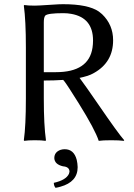

<svg xmlns="http://www.w3.org/2000/svg" viewBox="-20 -672 640 920"><path d="M290 43Q334.5 43 347.7 94.2Q351.6 110.8 352.1 128.9Q352.1 199.7 269.5 222.7Q257.8 226.1 246.1 228Q238.3 219.2 237.8 204.1Q296.9 190.9 310.5 160.6Q312.5 155.3 313 150.9Q313 129.4 287.1 125.5Q284.2 125 282.2 125Q241.7 115.7 240.2 85.9Q240.2 56.6 270.5 45.9Q280.3 43 290 43ZM189.9 -286.1V-200.2Q189.9 -71.3 200.2 0L198.2 2.9Q180.2 0 147 0Q114.3 0 96.2 2.9L94.2 0Q104 -68.4 104 -200.2V-444.8Q104 -573.7 94.2 -645L96.2 -647.9Q114.3 -645 147 -645Q162.6 -645 220.2 -648.9Q270 -652.3 282.2 -651.9Q402.3 -651.9 453.6 -616.7Q462.4 -610.4 469.2 -604Q522 -553.2 522 -479Q522 -373.5 430.2 -322.3Q425.8 -319.8 421.9 -317.9Q398.9 -306.6 361.3 -298.8Q387.7 -263.7 453.1 -168.5Q545.9 -33.2 575.2 0L573.2 2.9Q552.2 0 513.2 0Q472.2 0 453.1 2.9Q435.1 -51.8 357.9 -175.8Q303.7 -262.7 288.6 -282.2Q285.2 -286.1 282.7 -289.1Q240.2 -286.1 189.9 -286.1ZM283.2 -608.9Q208 -608.9 196.8 -597.2Q189.9 -588.9 189.9 -564.9V-326.2H248Q405.8 -326.2 423.3 -443.8Q425.8 -460.4 425.8 -478Q425.8 -586.9 321.8 -605.5Q303.7 -608.9 283.2 -608.9Z"/></svg>

Font: Linux Biolinum O
Style: Regular
Weight: 400
Designer: Philipp H. Poll
Foundry: Philipp H. Poll
Version: Version 1.0.4